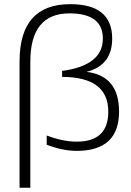

<svg xmlns="http://www.w3.org/2000/svg" viewBox="-20 -718 624 915"><path d="M73.2 176.8V-425.3Q73.2 -698.2 314.5 -698.2Q514.6 -698.2 514.6 -534.2Q514.6 -406.2 392.1 -375.5Q547.4 -357.4 547.4 -186Q547.4 1 345.2 1Q278.8 1 202.6 -28.3V-72.3Q279.3 -43 346.2 -43Q496.1 -43 496.1 -186Q496.1 -351.1 275.9 -351.6V-379.9Q470.2 -406.2 470.2 -534.2Q470.2 -654.3 311 -654.3Q124.5 -654.3 124.5 -423.8V176.8Z"/></svg>

Font: Sansation Light
Style: Light
Weight: 300
Designer: Bernd Montag
Version: Version 1.301